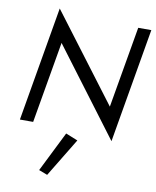

<svg xmlns="http://www.w3.org/2000/svg" viewBox="-108 -816 985 1212"><g transform="rotate(10 384.0 -210.0)"><path d="M684 -700 594 -179 175 -734 49 0H134L224 -522L642 34L768 -700ZM352 36 224 293 279 314 429 67Z"/></g></svg>

Font: Jost
Style: Italic
Weight: 400
Italic angle: -5°
Version: Version 3.710